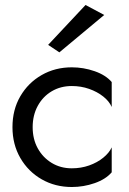

<svg xmlns="http://www.w3.org/2000/svg" viewBox="-20 -740 518 770"><path d="M111 -230Q111 -278 131.5 -315.5Q152 -353 187.5 -374Q223 -395 268 -395Q305 -395 337.5 -383.5Q370 -372 394 -353Q418 -334 428 -311V-411Q404 -439 359.5 -454.5Q315 -470 268 -470Q201 -470 147 -439Q93 -408 61.5 -354Q30 -300 30 -230Q30 -161 61.5 -106.5Q93 -52 147 -21Q201 10 268 10Q315 10 359.5 -5.5Q404 -21 428 -49V-149Q418 -127 394 -107.5Q370 -88 337.5 -76.5Q305 -65 268 -65Q223 -65 187.5 -86.5Q152 -108 131.5 -145Q111 -182 111 -230ZM398 -680 323 -720 173 -560 218 -530Z"/></svg>

Font: Jost* Book
Style: Regular
Weight: 400
Version: Version 3.000